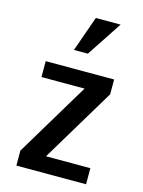

<svg xmlns="http://www.w3.org/2000/svg" viewBox="-118 -854 688 924"><g transform="rotate(15 225.5 -392.5)"><path d="M56.6 -74.7 287.1 -458.5 297.4 -442.9H63V-522H403.8V-448.2L173.3 -64.5L163.1 -80.1H403.8V0H56.6ZM180.2 -609.4 242.2 -785.2H365.7L249.5 -609.4Z"/></g></svg>

Font: Monda SemiBold
Style: Regular
Weight: 600
Designer: Vernon Adams
Foundry: Vernon Adams
Version: Version 2.200